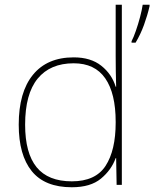

<svg xmlns="http://www.w3.org/2000/svg" viewBox="-20 -780 651 810"><path d="M283 10Q169 10 114 -58Q59 -126 59 -254Q59 -391 119 -464.5Q179 -538 291 -538Q363 -538 407.5 -502.5Q452 -467 468 -414H470Q469 -448 468.5 -480Q468 -512 468 -543V-760H494V0H472L470 -113H468Q450 -63 406 -26.5Q362 10 283 10ZM283 -15Q383 -15 425.5 -80.5Q468 -146 468 -263V-266Q468 -386 424 -449.5Q380 -513 291 -513Q192 -513 139 -448.5Q86 -384 86 -254Q86 -134 134.5 -74.5Q183 -15 283 -15ZM611 -754Q602 -715 587.5 -675Q573 -635 552 -600H535V-606Q543 -621 553 -649.5Q563 -678 571 -708.5Q579 -739 582 -760H611Z"/></svg>

Font: Noto Sans Syriac Western Thin
Style: Regular
Weight: 100
Designer: Patrick Giasson and the Monotype Design Team
Foundry: Monotype Imaging Inc.
Version: Version 3.000; ttfautohint (v1.8.4.7-5d5b)